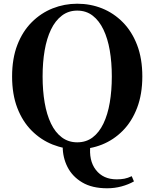

<svg xmlns="http://www.w3.org/2000/svg" viewBox="-20 -783 830 1032"><path d="M556 229Q475 229 422 197.5Q369 166 343 115Q317 64 317 4V-5H466Q456 80 495.5 130.5Q535 181 607 181Q630 181 648.5 177.5Q667 174 688 164L700 192Q670 209 633 219Q596 229 556 229ZM395 19Q326 19 263 -6Q200 -31 150.5 -80.5Q101 -130 73 -203Q45 -276 45 -372Q45 -468 73 -541Q101 -614 150.5 -663.5Q200 -713 263 -738Q326 -763 395 -763Q466 -763 528.5 -738Q591 -713 640 -663.5Q689 -614 717 -541Q745 -468 745 -372Q745 -277 717 -203.5Q689 -130 640 -80.5Q591 -31 528.5 -6Q466 19 395 19ZM395 -18Q443 -18 478 -44.5Q513 -71 536 -119Q559 -167 570 -231.5Q581 -296 581 -372Q581 -448 570 -512Q559 -576 536 -624Q513 -672 478 -699Q443 -726 395 -726Q348 -726 312.5 -699Q277 -672 254 -624Q231 -576 220 -512Q209 -448 209 -372Q209 -296 220 -231.5Q231 -167 254 -119Q277 -71 312.5 -44.5Q348 -18 395 -18Z"/></svg>

Font: Noto Serif TC ExtraLight ExtraBold
Style: Regular
Weight: 800
Version: Version 2.002-H1;hotconv 1.1.0;makeotfexe 2.6.0